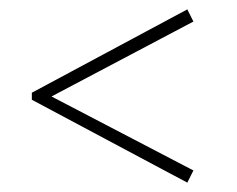

<svg xmlns="http://www.w3.org/2000/svg" viewBox="-20 -487 507 410"><path d="M393 -123 380 -97 48 -274V-289L380 -467L393 -441L90 -281Z"/></svg>

Font: Piazzolla SC Thin
Style: Regular
Weight: 100
Designer: Juan Pablo del Peral
Foundry: Huerta Tipografica
Version: Version 1.330